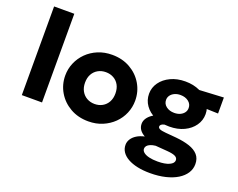

<svg xmlns="http://www.w3.org/2000/svg" viewBox="-141 -980 1818 1465"><g transform="rotate(20 768.0 -247.5)"><path d="M68 0V-720H232V0Z M612 15Q528.5 15 464.5 -21.8Q400.5 -58.5 364.2 -120Q328 -181.5 328 -255Q328 -308.5 348.8 -357.2Q369.5 -406 407.5 -443.8Q445.5 -481.5 497.5 -503.2Q549.5 -525 612 -525Q695.5 -525 759.5 -488.2Q823.5 -451.5 859.5 -390Q895.5 -328.5 895.5 -255Q895.5 -201.5 875 -152.8Q854.5 -104 816.5 -66.5Q778.5 -29 726.5 -7Q674.5 15 612 15ZM612 -126Q647 -126 675 -141.8Q703 -157.5 719 -186.5Q735 -215.5 735 -255Q735 -295 719.2 -323.8Q703.5 -352.5 675.5 -368.2Q647.5 -384 612 -384Q576.5 -384 548.5 -368.2Q520.5 -352.5 504.5 -323.8Q488.5 -295 488.5 -255Q488.5 -215.5 504.8 -186.5Q521 -157.5 549 -141.8Q577 -126 612 -126Z M1190 225Q1133 225 1087.2 215.2Q1041.5 205.5 1008.8 187.2Q976 169 958.5 143.2Q941 117.5 941 85.5Q941 60.5 955 38.5Q969 16.5 995 0.2Q1021 -16 1057.5 -24Q1029 -40.5 1015.2 -61Q1001.5 -81.5 1001.5 -107.5Q1001.5 -131 1015.5 -152.2Q1029.5 -173.5 1054.5 -190.2Q1079.5 -207 1113 -216.8Q1146.5 -226.5 1186 -226L1215.5 -164.5Q1187.5 -164.5 1169.5 -161Q1151.5 -157.5 1143 -150.2Q1134.5 -143 1134.5 -134Q1134.5 -122 1148.8 -115.2Q1163 -108.5 1198 -105.5L1285 -98Q1348.5 -92 1395 -76.5Q1441.5 -61 1467 -32Q1492.5 -3 1492.5 43Q1492.5 82.5 1471 115.8Q1449.5 149 1409.8 173.5Q1370 198 1314.2 211.5Q1258.5 225 1190 225ZM1214 122Q1273.5 122 1308 106.2Q1342.5 90.5 1342.5 65.5Q1342.5 45.5 1322 35.2Q1301.5 25 1257 21.5L1160 14Q1135.5 16.5 1118.2 23.8Q1101 31 1092.2 41.5Q1083.5 52 1083.5 65Q1083.5 82 1099.5 95Q1115.5 108 1144.8 115Q1174 122 1214 122ZM1206.5 -159Q1138.5 -159 1086.8 -183.2Q1035 -207.5 1005.8 -249Q976.5 -290.5 976.5 -342.5Q976.5 -393 1006.2 -434.5Q1036 -476 1088 -500.5Q1140 -525 1206.5 -525Q1272.5 -525 1324.2 -500.8Q1376 -476.5 1405.8 -435.2Q1435.5 -394 1435.5 -342.5Q1435.5 -291.5 1406.2 -249.8Q1377 -208 1325.5 -183.5Q1274 -159 1206.5 -159ZM1206.5 -270Q1232.5 -270 1253.2 -279.2Q1274 -288.5 1286 -304.8Q1298 -321 1298 -342.5Q1298 -374.5 1271.8 -394.8Q1245.5 -415 1206.5 -415Q1180 -415 1159.2 -405.5Q1138.5 -396 1126.5 -379.8Q1114.5 -363.5 1114.5 -342.5Q1114.5 -310.5 1140.8 -290.2Q1167 -270 1206.5 -270ZM1283 -387.5 1221 -494 1523 -510V-380Z"/></g></svg>

Font: Geologica Roman
Style: Bold
Weight: 700
Designer: Sindre Bremnes, Frode Helland
Foundry: Monokrom Skriftforlag AS
Version: Version 1.010;gftools[0.9.28]